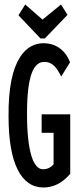

<svg xmlns="http://www.w3.org/2000/svg" viewBox="-20 -823 353 853"><path d="M251 -803 169 -736 92 -803 62 -755 160 -652H179L280 -757ZM173 10C214 10 255 -7 292 -51V-315H165V-233H218V-93C205 -78 189 -71 171 -71C128 -71 100 -149 100 -319C100 -495 132 -548 177 -548C216 -548 234 -518 252 -483L291 -546C272 -598 230 -631 173 -631C103 -631 15 -571 18 -305C18 -97 74 10 173 10Z"/></svg>

Font: Inconsolata ExtraCondensed
Style: Bold
Weight: 700
Width: 2
Monospace: yes
Designer: Raph Levien, Cyreal, Brenton Simpson
Foundry: Raph Levien, Cyreal, Google
Version: Version 3.100